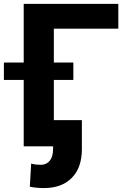

<svg xmlns="http://www.w3.org/2000/svg" viewBox="-58 -747 659 980"><path d="M63 -727.1H545.9V-600.6H216.8V0H63ZM316.4 -338.9H-38.1V-427.7H316.4ZM212.9 13.7V-133.8H359.9V13.7Q359.9 108.9 308.6 160.6Q257.3 212.9 167 212.9Q147.5 212.9 130.9 211.4Q110.4 209.5 94.2 206.1L101.1 87.9Q115.7 91.8 124 92.8Q136.2 94.2 150.4 94.2Q178.7 94.2 195.8 73.7Q212.9 52.7 212.9 13.7Z"/></svg>

Font: My Font
Style: Bold
Weight: 500
Designer: Rasmus Andersson
Foundry: rsms
Version: Version 0.001